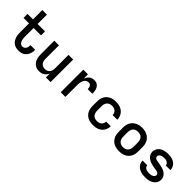

<svg xmlns="http://www.w3.org/2000/svg" viewBox="236 -1927 3128 3128"><g transform="rotate(45 1800.0 -363.5)"><path d="M380 8Q352 8 324 1Q296 -6 273 -22Q250 -38 233.5 -62Q217 -86 207.5 -112.5Q198 -139 195 -167.5Q192 -196 192 -224V-428H66V-520H192V-735H298V-520H469V-428H298V-224Q298 -209 299.5 -194Q301 -179 304 -164Q307 -149 312.5 -135Q318 -121 327.5 -109Q337 -97 351 -90.5Q365 -84 380 -84Q399 -84 416 -93Q433 -102 442.5 -117.5Q452 -133 456 -151.5Q460 -170 460 -188Q460 -190 460 -191Q460 -192 460 -194H567Q567 -191 567 -188.5Q567 -186 567 -183Q567 -158 562 -133Q557 -108 546 -85.5Q535 -63 517.5 -44Q500 -25 478 -13Q456 -1 431 3.5Q406 8 380 8Z M857 8Q831 8 805 1Q779 -6 758 -21.5Q737 -37 722 -59Q707 -81 698 -106Q689 -131 686 -157.5Q683 -184 683 -210V-520H790V-210Q790 -186 795.5 -162.5Q801 -139 816 -120.5Q831 -102 853.5 -93Q876 -84 900 -84Q924 -84 946.5 -93Q969 -102 984 -120.5Q999 -139 1004.5 -162.5Q1010 -186 1010 -210V-520H1117V0H1010V-89Q1000 -67 985 -48Q970 -29 949.5 -16Q929 -3 905 2.5Q881 8 857 8Z M1351 0V-520H1458V-420Q1466 -442 1479 -462.5Q1492 -483 1510 -498Q1528 -513 1551 -520.5Q1574 -528 1598 -528Q1619 -528 1640 -522.5Q1661 -517 1678 -503.5Q1695 -490 1706 -471Q1717 -452 1723 -431.5Q1729 -411 1731 -390Q1733 -369 1733 -347H1626Q1626 -363 1623.5 -378Q1621 -393 1614 -406.5Q1607 -420 1593 -428Q1579 -436 1564 -436Q1546 -436 1528.5 -429.5Q1511 -423 1498.5 -410Q1486 -397 1478 -380.5Q1470 -364 1465.5 -346.5Q1461 -329 1459.5 -311.5Q1458 -294 1458 -276V0Z M2098 8Q2068 8 2038.5 3Q2009 -2 1982.5 -15Q1956 -28 1934.5 -48.5Q1913 -69 1899.5 -95.5Q1886 -122 1880.5 -151Q1875 -180 1875 -210V-310Q1875 -340 1880.5 -369Q1886 -398 1899.5 -424.5Q1913 -451 1934.5 -471.5Q1956 -492 1982.5 -505Q2009 -518 2038.5 -523Q2068 -528 2098 -528Q2125 -528 2152.5 -524Q2180 -520 2205.5 -509.5Q2231 -499 2252.5 -481Q2274 -463 2289 -440Q2304 -417 2311.5 -390Q2319 -363 2319 -335Q2319 -335 2319 -335Q2319 -335 2319 -335H2212Q2212 -335 2212 -335Q2212 -335 2212 -335Q2212 -357 2203.5 -377Q2195 -397 2178.5 -411Q2162 -425 2140.5 -430.5Q2119 -436 2098 -436Q2073 -436 2049.5 -427.5Q2026 -419 2010.5 -400.5Q1995 -382 1988.5 -358Q1982 -334 1982 -310V-210Q1982 -186 1988.5 -162Q1995 -138 2010.5 -119.5Q2026 -101 2049.5 -92.5Q2073 -84 2098 -84Q2119 -84 2140.5 -89.5Q2162 -95 2178.5 -109Q2195 -123 2203.5 -143Q2212 -163 2212 -185Q2212 -185 2212 -185Q2212 -185 2212 -185H2319Q2319 -185 2319 -185Q2319 -185 2319 -185Q2319 -157 2311.5 -130Q2304 -103 2289 -80Q2274 -57 2252.5 -39Q2231 -21 2205.5 -10.5Q2180 0 2152.5 4Q2125 8 2098 8Z M2700 8Q2670 8 2640.5 3Q2611 -2 2584.5 -14.5Q2558 -27 2536 -48Q2514 -69 2500 -95Q2486 -121 2480.5 -150.5Q2475 -180 2475 -210V-310Q2475 -340 2480.5 -369.5Q2486 -399 2500 -425Q2514 -451 2536 -472Q2558 -493 2585 -505.5Q2612 -518 2641 -524.5Q2670 -531 2700 -531Q2730 -531 2759 -524.5Q2788 -518 2815 -505.5Q2842 -493 2864 -472Q2886 -451 2900 -425Q2914 -399 2919.5 -369.5Q2925 -340 2925 -310V-210Q2925 -180 2919.5 -150.5Q2914 -121 2900 -95Q2886 -69 2864 -48Q2842 -27 2815.5 -14.5Q2789 -2 2759.5 3Q2730 8 2700 8ZM2700 -84Q2716 -84 2732.5 -87.5Q2749 -91 2763 -99Q2777 -107 2788 -119Q2799 -131 2806 -146Q2813 -161 2815.5 -177.5Q2818 -194 2818 -210V-310Q2818 -326 2815.5 -342.5Q2813 -359 2806 -374Q2799 -389 2788 -401.5Q2777 -414 2762.5 -421.5Q2748 -429 2731.5 -432.5Q2715 -436 2698 -436Q2682 -436 2666 -432.5Q2650 -429 2636 -421Q2622 -413 2611 -400.5Q2600 -388 2593.5 -373Q2587 -358 2584.5 -342Q2582 -326 2582 -310V-210Q2582 -194 2584.5 -177.5Q2587 -161 2594 -146Q2601 -131 2612 -119Q2623 -107 2637 -99Q2651 -91 2667.5 -87.5Q2684 -84 2700 -84Z M3298 8Q3273 8 3247.5 5Q3222 2 3198 -6Q3174 -14 3152 -28Q3130 -42 3114 -61.5Q3098 -81 3089.5 -105.5Q3081 -130 3081 -156H3188Q3188 -137 3199.5 -122Q3211 -107 3227 -98.5Q3243 -90 3261.5 -87Q3280 -84 3298 -84Q3310 -84 3322 -85Q3334 -86 3345.5 -88.5Q3357 -91 3368.5 -95.5Q3380 -100 3389 -107.5Q3398 -115 3404 -126Q3410 -137 3410 -149Q3410 -164 3399.5 -176Q3389 -188 3375 -193.5Q3361 -199 3345.5 -200.5Q3330 -202 3315 -204.5Q3300 -207 3285 -210Q3270 -213 3255 -216.5Q3240 -220 3225 -224Q3210 -228 3196 -234Q3182 -240 3168.5 -247.5Q3155 -255 3143 -264.5Q3131 -274 3121.5 -286Q3112 -298 3105 -311.5Q3098 -325 3094.5 -340Q3091 -355 3091 -371Q3091 -395 3099.5 -418.5Q3108 -442 3123.5 -461.5Q3139 -481 3160 -494Q3181 -507 3204.5 -514.5Q3228 -522 3252.5 -525Q3277 -528 3302 -528Q3326 -528 3351 -525Q3376 -522 3399.5 -514Q3423 -506 3444 -492Q3465 -478 3480 -458.5Q3495 -439 3503 -415Q3511 -391 3511 -366H3404Q3404 -384 3394 -398.5Q3384 -413 3368.5 -421.5Q3353 -430 3336 -433Q3319 -436 3302 -436Q3285 -436 3268 -433.5Q3251 -431 3235.5 -423.5Q3220 -416 3209 -402.5Q3198 -389 3198 -372Q3198 -360 3204 -349.5Q3210 -339 3220 -332.5Q3230 -326 3241.5 -323.5Q3253 -321 3264 -320L3266 -319Q3293 -315 3320.5 -310Q3348 -305 3375 -298Q3402 -291 3427.5 -279Q3453 -267 3473 -248Q3493 -229 3505 -203.5Q3517 -178 3517 -150Q3517 -125 3508 -100.5Q3499 -76 3482.5 -57Q3466 -38 3444 -25Q3422 -12 3398 -4.5Q3374 3 3349 5.5Q3324 8 3298 8Z"/></g></svg>

Font: Zed Mono Semibold Extended
Style: Regular
Weight: 600
Width: 7
Monospace: yes
Designer: Belleve Invis
Foundry: Belleve Invis
Version: Version 1.0.0; ttfautohint (v1.8.4)